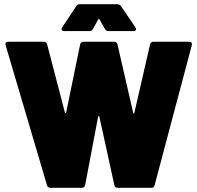

<svg xmlns="http://www.w3.org/2000/svg" viewBox="-20 -900 946 920"><path d="M715 -700H886Q894 -700 897.5 -695.5Q901 -691 899 -683L721 -13Q718 0 705 0H545Q531 0 528 -13L456 -341Q455 -344 453 -344Q451 -344 450 -340L388 -13Q385 0 371 0H222Q216 0 211 -3.5Q206 -7 205 -13L7 -683Q6 -685 6 -688Q6 -700 20 -700H190Q203 -700 206 -687L291 -361Q292 -358 294 -357.5Q296 -357 297 -361L364 -687Q367 -700 381 -700H527Q540 -700 543 -687L618 -360Q619 -356 621 -356Q623 -356 624 -360L699 -687Q702 -700 715 -700ZM363 -880H541Q553 -880 560 -870L629 -769Q632 -765 632 -760Q632 -751 619 -751H501Q488 -751 483 -761L457 -807Q454 -812 451 -807L425 -761Q420 -751 407 -751H288Q275 -751 275 -760Q275 -765 278 -769L345 -870Q351 -880 363 -880Z"/></svg>

Font: Barlow Black
Style: Regular
Weight: 900
Designer: Jeremy Tribby
Foundry: Tribby Type
Version: Version 1.422